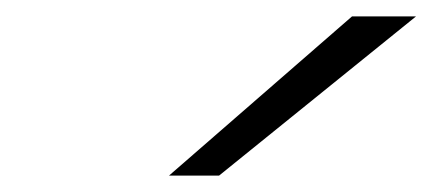

<svg xmlns="http://www.w3.org/2000/svg" viewBox="-20 -810 546 234"><path d="M186 -596 409 -790H487L247 -596Z"/></svg>

Font: Georama ExtraExtended Light
Style: Italic
Weight: 300
Width: 8
Italic angle: -9°
Designer: Jean-Baptiste Levee
Foundry: Production Type
Version: Version 1.000